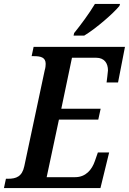

<svg xmlns="http://www.w3.org/2000/svg" viewBox="-39 -951 652 971"><path d="M333 -771H387C447 -807 535 -884 565 -921L568 -931H441C413 -884 368 -823 336 -784ZM-19 0H469L513 -180H456L441 -137C426 -93 395 -55 341 -55H197L259 -346H458L470 -401H271L325 -659H447C490 -659 507 -630 507 -595C507 -588 501 -543 500 -534H558L593 -714H131L121 -667H132C167 -667 192 -661 192 -628C192 -620 191 -608 187 -595L84 -111C73 -58 43 -47 2 -47H-9Z"/></svg>

Font: Noto Serif Condensed SemiBold
Style: Italic
Weight: 600
Width: 3
Italic angle: -12°
Designer: Monotype Design Team
Foundry: Monotype Imaging Inc.
Version: Version 2.014